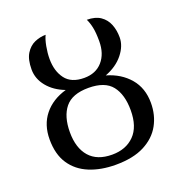

<svg xmlns="http://www.w3.org/2000/svg" viewBox="-131 -839 916 964"><g transform="rotate(-20 326.5 -357.0)"><path d="M326 10Q247 10 186 -15Q125 -40 90.5 -91.5Q56 -143 56 -223Q56 -301 98.5 -354Q141 -407 217 -429Q159 -451 125 -492.5Q91 -534 91 -584Q91 -638 110 -668.5Q129 -699 158 -711.5Q187 -724 217 -724Q207 -704 200.5 -669.5Q194 -635 194 -603Q194 -538 225.5 -496Q257 -454 326 -454Q388 -454 423.5 -494.5Q459 -535 459 -602Q459 -648 453 -676Q447 -704 437 -724Q482 -724 509.5 -705Q537 -686 549.5 -654.5Q562 -623 562 -585Q562 -539 527 -495.5Q492 -452 431 -429Q507 -407 552 -354Q597 -301 597 -222Q597 -157 568 -104.5Q539 -52 479 -21Q419 10 326 10ZM326 -44Q400 -44 444.5 -89Q489 -134 489 -222Q489 -306 452 -353Q415 -400 327 -400Q240 -400 202 -353Q164 -306 164 -222Q164 -138 205 -91Q246 -44 326 -44Z"/></g></svg>

Font: NotoSerif-Regular
Style: Regular
Weight: 400
Designer: Monotype Design Team
Foundry: Monotype Imaging Inc.
Version: Version 2.007; ttfautohint (v1.8) -l 8 -r 50 -G 200 -x 14 -D